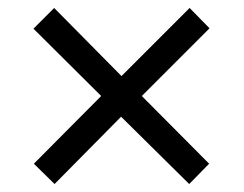

<svg xmlns="http://www.w3.org/2000/svg" viewBox="-20 -594 612 482"><path d="M456 -574 506 -523 336 -353 505 -183 455 -132 284 -301 117 -132 65 -183 234 -353 64 -522 116 -574 285 -403Z"/></svg>

Font: Noto Sans Cypro Minoan
Style: Regular
Weight: 400
Designer: David Williams
Foundry: David Williams
Version: Version 1.503; ttfautohint (v1.8.4.7-5d5b)